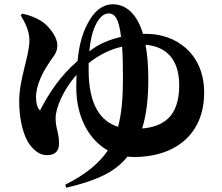

<svg xmlns="http://www.w3.org/2000/svg" viewBox="-20 -805 1040 901"><path d="M77 -733C92 -708 118 -665 118 -616C118 -542 70 -436 70 -329C70 -236 93 -159 122 -123C148 -91 171 -77 201 -77C240 -77 257 -98 257 -131C257 -183 241 -200 241 -251C241 -299 278 -385 339 -454L338 -395C338 -257 396 -150 486 -99C444 -37 381 14 286 62L291 76C442 40 522 0 578 -70L608 -68C801 -68 938 -174 938 -370C938 -558 801 -646 669 -646H651C621 -748 565 -785 509 -785C475 -785 433 -767 400 -710C374 -666 353 -613 344 -519C265 -450 214 -376 168 -287C156 -294 149 -323 149 -348C149 -408 184 -471 206 -503C228 -540 250 -555 249 -593C250 -624 221 -668 189 -695C167 -713 131 -731 85 -741ZM396 -509C447 -549 499 -574 553 -586C556 -546 557 -497 557 -436C557 -347 551 -273 534 -210C453 -235 396 -312 396 -475ZM663 -595C747 -588 821 -540 821 -404C821 -252 740 -210 647 -202C667 -266 676 -341 676 -436C676 -499 671 -551 663 -595ZM399 -564C403 -606 410 -646 426 -682C443 -721 466 -742 490 -742C518 -742 538 -719 548 -632C497 -620 451 -601 420 -579Z"/></svg>

Font: Noto Serif CJK HK Black
Style: Regular
Weight: 900
Designer: Ryoko NISHIZUKA 西塚涼子 (kana & ideographs); Frank Grießhammer (Latin, Greek & Cyrillic); Wenlong ZHANG 张文龙 (bopomofo); San
Foundry: Adobe
Version: Version 2.001;hotconv 1.1.0;makeotfexe 2.6.0